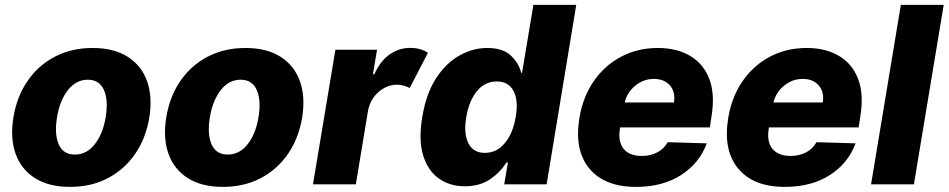

<svg xmlns="http://www.w3.org/2000/svg" viewBox="-20 -747 3844 778"><path d="M263.8 10.3Q177.9 10.3 121.8 -25.2Q65.7 -60.7 43.1 -124.3Q20.6 -187.9 34.4 -272Q48.3 -355.8 91.6 -419Q134.9 -482.2 202.4 -517.4Q269.9 -552.6 355.5 -552.6Q441.4 -552.6 497.3 -517Q553.3 -481.5 576 -418Q598.7 -354.4 584.9 -269.9Q571 -186.4 527.5 -123.2Q484 -60 416.7 -24.9Q349.4 10.3 263.8 10.3ZM283.4 -120.7Q331.3 -120.7 364.3 -162.8Q397.4 -204.9 408.4 -273.4Q419.4 -340.6 401.1 -382.3Q382.8 -424 335.9 -424Q288 -424 255 -381.6Q221.9 -339.1 210.9 -271Q199.9 -203.5 218 -162.1Q236.2 -120.7 283.4 -120.7Z M883.2 10.3Q797.2 10.3 741.1 -25.2Q685 -60.7 662.5 -124.3Q639.9 -187.9 653.8 -272Q667.6 -355.8 710.9 -419Q754.3 -482.2 821.7 -517.4Q889.2 -552.6 974.8 -552.6Q1060.7 -552.6 1116.7 -517Q1172.6 -481.5 1195.3 -418Q1218 -354.4 1204.2 -269.9Q1190.3 -186.4 1146.8 -123.2Q1103.3 -60 1036 -24.9Q968.8 10.3 883.2 10.3ZM902.7 -120.7Q950.6 -120.7 983.7 -162.8Q1016.7 -204.9 1027.7 -273.4Q1038.7 -340.6 1020.4 -382.3Q1002.1 -424 955.3 -424Q907.3 -424 874.3 -381.6Q841.3 -339.1 830.3 -271Q819.2 -203.5 837.4 -162.1Q855.5 -120.7 902.7 -120.7Z M1248.2 0 1339.1 -545.5H1507.8L1491.1 -446H1496.8Q1521 -500 1558.8 -526.5Q1596.6 -552.9 1642 -552.9Q1685.4 -552.9 1714.1 -533L1640.3 -390.6Q1629.6 -395.6 1617 -399.7Q1604.4 -403.8 1588.8 -403.8Q1548.3 -403.8 1514 -374.3Q1479.8 -344.8 1470.9 -296.2L1421.9 0Z M2195 0 2315 -727.3H2141.4L2095.4 -452.1H2091.8Q2083 -489.7 2050.8 -521.1Q2018.5 -552.6 1953.9 -552.6Q1896.7 -552.6 1842.4 -522.5Q1788.1 -492.5 1747.5 -430.6Q1706.9 -368.6 1691 -272.4Q1675.5 -179.3 1694.7 -117.2Q1713.9 -55 1758.4 -23.6Q1802.8 7.8 1863.2 7.8Q1925 7.8 1967.2 -21.5Q2009.4 -50.8 2031.4 -88.4H2038.2L2023.1 0ZM2069.7 -272.7Q2058.4 -206.3 2025.4 -166.9Q1992.5 -127.5 1944.9 -127.5Q1897 -127.5 1877.6 -167.1Q1858.2 -206.7 1869.4 -272.7Q1880.5 -338.4 1912.5 -377.7Q1944.5 -416.9 1993.2 -416.9Q2040.7 -416.9 2061 -378.2Q2081.2 -339.5 2069.7 -272.7Z M2557.2 10.3Q2429 10.3 2367.5 -64.8Q2306.1 -139.9 2328.1 -270.6Q2342.3 -355.1 2386.2 -418.5Q2430 -481.9 2496.8 -517.2Q2563.6 -552.6 2645.6 -552.6Q2723 -552.6 2777.2 -520.2Q2831.3 -487.9 2854.6 -426Q2877.8 -364 2862.9 -274.1L2856.2 -230.8H2492.9L2491.8 -224.4Q2483.7 -172.6 2507.1 -143.8Q2530.5 -115.1 2581.3 -115.1Q2615.1 -115.1 2642.8 -129.3Q2670.5 -143.5 2685.4 -170.8L2843.8 -166.2Q2814.6 -85.9 2739.9 -37.8Q2665.1 10.3 2557.2 10.3ZM2511.4 -331.7H2710.9Q2717.7 -373.6 2695 -400.4Q2672.2 -427.2 2629.6 -427.2Q2587.4 -427.2 2554 -399.7Q2520.6 -372.2 2511.4 -331.7Z M3160.2 10.3Q3032 10.3 2970.5 -64.8Q2909.1 -139.9 2931.1 -270.6Q2945.3 -355.1 2989.2 -418.5Q3033 -481.9 3099.8 -517.2Q3166.5 -552.6 3248.6 -552.6Q3326 -552.6 3380.1 -520.2Q3434.3 -487.9 3457.6 -426Q3480.8 -364 3465.9 -274.1L3459.2 -230.8H3095.9L3094.8 -224.4Q3086.6 -172.6 3110.1 -143.8Q3133.5 -115.1 3184.3 -115.1Q3218 -115.1 3245.7 -129.3Q3273.4 -143.5 3288.4 -170.8L3446.7 -166.2Q3417.6 -85.9 3342.9 -37.8Q3268.1 10.3 3160.2 10.3ZM3114.3 -331.7H3313.9Q3320.7 -373.6 3297.9 -400.4Q3275.2 -427.2 3232.6 -427.2Q3190.3 -427.2 3157 -399.7Q3123.6 -372.2 3114.3 -331.7Z M3804 -727.3 3683.2 0H3509.6L3630.3 -727.3Z"/></svg>

Font: Inter UI Extra Bold
Style: Italic
Weight: 800
Italic angle: 9.39999°
Designer: Rasmus Andersson
Foundry: rsms
Version: 3.2;8d6f07862